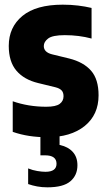

<svg xmlns="http://www.w3.org/2000/svg" viewBox="-20 -577 455 822"><path d="M181.5 10.5Q142 10.5 105.5 5Q69 -0.5 34.5 -12.5V-143.5Q67 -132 103.2 -126Q139.5 -120 178 -120Q219 -120 235.5 -132.2Q252 -144.5 252 -165Q252 -181.5 243.5 -190.2Q235 -199 217 -203.5L143 -221.5Q83 -236 50.2 -274.5Q17.5 -313 17.5 -380.5Q17.5 -460.5 76 -508.8Q134.5 -557 248.5 -557Q283.5 -557 314.2 -553.2Q345 -549.5 372 -543V-412Q318 -426.5 257.5 -426.5Q205 -426.5 186.2 -412.2Q167.5 -398 167.5 -380Q167.5 -353.5 202.5 -344.5L276.5 -326.5Q338 -311 370 -274.2Q402 -237.5 402 -169Q402 -85.5 342.5 -37.5Q283 10.5 181.5 10.5ZM183 225Q159.5 225 139.2 221.2Q119 217.5 100.5 211V144Q120 152 140 155.2Q160 158.5 174.5 158.5Q222 158.5 222 124Q222 88 173 88H153V-10H235V43.5Q271 51 291.2 73Q311.5 95 311.5 130.5Q311.5 173.5 281.2 199.2Q251 225 183 225Z"/></svg>

Font: Encode Sans Condensed ExtraBold
Style: Regular
Weight: 800
Width: 3
Designer: Multiple Designers
Foundry: Impallari Type
Version: Version 3.000; ttfautohint (v1.8.3) -l 8 -r 50 -G 200 -x 14 